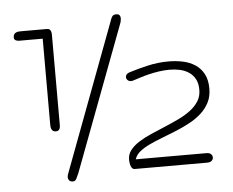

<svg xmlns="http://www.w3.org/2000/svg" viewBox="-46 -628 860 708"><g transform="rotate(-5 383.5 -274.0)"><path d="M166 -197.8Q166 -191.4 166 -185.3Q166 -179.2 164.6 -174.3Q163.1 -169.4 159.7 -166.5Q156.2 -163.6 149.9 -163.6Q142.6 -163.6 138.9 -166.5Q135.3 -169.4 133.3 -174.3Q131.3 -179.2 131.1 -185.3Q130.9 -191.4 130.9 -197.8V-508.3H55.7Q50.8 -508.3 45.4 -508.3Q40 -508.3 35.4 -509.5Q30.8 -510.7 27.8 -513.7Q24.9 -516.6 24.9 -522.5Q24.9 -529.8 28.1 -533.9Q31.2 -538.1 35.9 -540Q40.5 -542 45.7 -542.2Q50.8 -542.5 54.7 -542.5H148.9Q156.2 -542.5 159.7 -539.3Q163.1 -536.1 164.6 -531.2Q166 -526.4 166 -520.3Q166 -514.2 166 -508.3ZM218.3 -2Q212.9 9.3 209 17.6Q205.1 25.9 196.3 25.9Q186.5 25.9 182.4 20.5Q178.2 15.1 178.2 9.8Q178.2 4.4 179.9 -0.7Q181.6 -5.9 184.1 -12.2L384.3 -545.9Q387.7 -557.1 392.3 -565.7Q397 -574.2 408.2 -574.2Q417.5 -574.2 420.9 -569.6Q424.3 -564.9 424.3 -559.1Q424.3 -553.7 423.1 -547.9Q421.9 -542 419.4 -536.1ZM450.7 -325.7Q446.3 -324.2 442.4 -324.2Q434.1 -324.2 429.2 -329.1Q424.3 -334 424.3 -340.3Q424.3 -345.7 428 -350.1Q431.6 -354.5 439.5 -356.9Q470.2 -366.7 508.3 -375.5Q546.4 -384.3 585.9 -384.3Q613.3 -384.3 638.7 -378.9Q664.1 -373.5 683.8 -360.6Q703.6 -347.7 715.3 -325.9Q727.1 -304.2 727.1 -271.5Q727.1 -242.2 715.6 -220Q704.1 -197.8 685.1 -180.7Q666 -163.6 641.4 -150.4Q616.7 -137.2 590.6 -126.5Q564.5 -115.7 538.6 -106Q512.7 -96.2 491 -85.9Q469.2 -75.7 454.1 -63.5Q439 -51.3 434.1 -35.2H695.8Q707 -35.2 712.4 -29.8Q717.8 -24.4 717.8 -17.6Q717.8 -10.7 712.4 -5.4Q707 0 695.8 0H426.8Q421.9 0 418.5 -3.4Q415 -6.8 413.1 -12.2Q411.1 -17.6 410.2 -23.7Q409.2 -29.8 409.2 -35.6Q409.2 -55.7 421.1 -71Q433.1 -86.4 452.9 -99.1Q472.7 -111.8 498 -122.8Q523.4 -133.8 549.6 -144.8Q575.7 -155.8 601.1 -167.7Q626.5 -179.7 646.2 -194.3Q666 -209 678 -227.5Q689.9 -246.1 689.9 -270Q689.9 -293.9 681.4 -309.8Q672.9 -325.7 658.4 -335.4Q644 -345.2 625.5 -349.4Q606.9 -353.5 586.9 -353.5Q567.4 -353.5 547.6 -350.6Q527.8 -347.7 509.8 -343.3Q491.7 -338.9 476.6 -334Q461.4 -329.1 450.7 -325.7Z"/></g></svg>

Font: Gruppo
Style: Regular
Weight: 400
Foundry: Vernon Adams
Version: Version 1.000